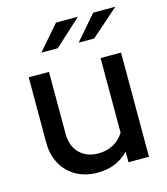

<svg xmlns="http://www.w3.org/2000/svg" viewBox="-110 -810 787 906"><g transform="rotate(-15 283.5 -357.5)"><path d="M256 10Q197 10 152 -15Q107 -40 82 -85.5Q57 -131 57 -190V-509H156V-207Q156 -147 190.5 -112Q225 -77 283 -77Q324 -77 356 -94.5Q388 -112 408 -144V-509H508V0H408V-52Q349 10 256 10ZM145 -606 248 -725H355L225 -606ZM327 -606 430 -725H538L403 -606Z"/></g></svg>

Font: Red Hat Display Medium
Style: Regular
Weight: 500
Designer: Pentagram, MCKL
Foundry: Pentagram, MCKL
Version: Version 1.023